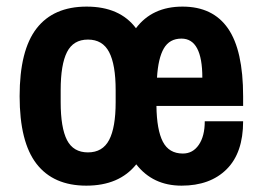

<svg xmlns="http://www.w3.org/2000/svg" viewBox="-20 -555 808 587"><path d="M395.7 -468.7Q445.3 -534.8 538 -534.8Q630.8 -534.8 677 -468.1Q723.3 -401.4 723.3 -260.6V-231.1H458.3Q459.2 -158.1 477.8 -121.9Q496.5 -85.6 539.1 -85.6Q569.5 -85.6 587.7 -112.1Q606 -138.6 606 -184.2H723.3Q723.3 -87.7 672.9 -37.6Q622.5 12.6 535 12.6Q447.4 12.6 396.6 -52.6Q344.5 12.6 243.9 12.6Q143.4 12.6 91.7 -54.1Q40 -120.8 40 -260.9Q40 -401 91.7 -467.9Q143.4 -534.8 244.8 -534.8Q346.2 -534.8 395.7 -468.7ZM534.8 -437Q498.3 -437 480.9 -407Q463.5 -377.1 460 -317.5H598.6Q598.6 -437 534.8 -437ZM165.5 -279.3V-242.8Q165.5 -164.6 184.8 -126.8Q204.2 -89.1 248.9 -89.1Q293.7 -89.1 313.6 -127.1Q333.6 -165.1 333.6 -242.8V-279.3Q333.6 -357.5 313.6 -395.7Q293.7 -434 248.9 -434Q204.2 -434 184.8 -395.7Q165.5 -357.5 165.5 -279.3Z"/></svg>

Font: Puralecka Narrow
Style: Bold
Weight: 700
Designer: Hector Gatti, Marcela Romero, Pablo Cosgaya and Nicolas Silva
Version: Version 1.004;PS 001.004;hotconv 1.0.70;makeotf.lib2.5.58329